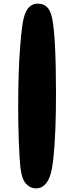

<svg xmlns="http://www.w3.org/2000/svg" viewBox="-20 -825 408 1056"><path d="M179 211Q146 211 122.5 185Q99 159 92 94Q87 44 83.5 -45Q80 -134 80 -238Q80 -327 82.5 -410Q85 -493 90.5 -564.5Q96 -636 103 -687Q112 -750 133 -777.5Q154 -805 188 -805Q222 -805 243 -781Q264 -757 272 -694Q278 -652 281.5 -590.5Q285 -529 286.5 -456.5Q288 -384 288 -309Q288 -206 284.5 -113.5Q281 -21 272 59Q263 141 239 176Q215 211 179 211Z"/></svg>

Font: DynaPuff
Style: Bold
Weight: 700
Designer: Toshi Omagari, Jennifer Daniel
Foundry: Google Fonts
Version: Version 2.000